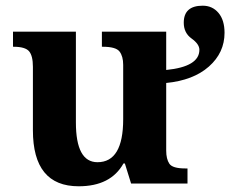

<svg xmlns="http://www.w3.org/2000/svg" viewBox="-20 -648 818 678"><path d="M442.9 0 420.9 -70.8H416Q371.1 9.8 257.8 9.8Q96.2 9.8 96.2 -188V-412.1Q96.2 -450.7 82.8 -466.8Q69.3 -482.9 27.8 -482.9H25.9V-536.1H248V-215.8Q248 -75.2 324.2 -75.2Q415 -75.2 415 -227.1V-418.9Q415 -449.2 402.1 -466.1Q389.2 -482.9 342.8 -482.9H339.8V-536.1H566.9V-400.9Q684.1 -412.6 684.1 -472.2Q684.1 -492.2 656.5 -512Q628.9 -531.7 628.9 -567.9Q628.9 -627.9 695.8 -627.9Q730 -627.9 751.5 -602.5Q772.9 -577.1 772.9 -532.2Q772.9 -461.9 717.8 -413.1Q662.6 -364.3 566.9 -355V-116.2Q566.9 -86.4 578.1 -69.8Q589.4 -53.2 633.8 -53.2H642.1V0Z"/></svg>

Font: Droids
Style: b
Weight: 700
Foundry: Ascender Corporation
Version: Version 1.00 build 113